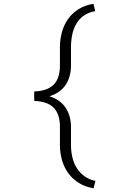

<svg xmlns="http://www.w3.org/2000/svg" viewBox="-20 -800 640 1017"><path d="M475.6 197.3Q431.2 189.9 397.9 169.2Q364.7 148.4 342.5 118.4Q320.3 88.4 309.1 50.5Q297.9 12.7 297.4 -28.3V-129.9Q296.9 -198.2 262.7 -231Q228.5 -263.7 161.6 -265.1V-278.3H161.1V-291.5V-302.2L161.6 -315.9Q228 -317.4 262.5 -349.9Q296.9 -382.3 297.4 -450.2V-552.7Q297.9 -593.8 308.6 -631.6Q319.3 -669.4 341.1 -700Q362.8 -730.5 396.2 -751.5Q429.7 -772.5 475.1 -779.8L484.4 -741.2Q448.2 -734.4 423.8 -717Q399.4 -699.7 384.5 -674.6Q369.6 -649.4 363 -618.2Q356.4 -586.9 356 -552.7V-450.2Q355 -389.6 326.4 -348.6Q297.9 -307.6 241.7 -290Q297.9 -272.5 326.4 -231.2Q355 -189.9 356 -129.9V-28.3Q356.4 6.3 364.3 37.1Q372.1 67.9 388.2 92.5Q404.3 117.2 428.5 134.3Q452.6 151.4 485.4 158.2Z"/></svg>

Font: Roboto Mono Light
Style: Regular
Weight: 300
Designer: Google
Version: Version 2.000985; 2015; ttfautohint (v1.3)